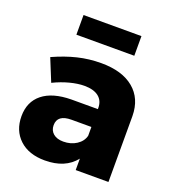

<svg xmlns="http://www.w3.org/2000/svg" viewBox="-136 -850 873 963"><g transform="rotate(20 300.5 -368.0)"><path d="M25.9 0ZM548.8 -352.1V0H374V-61Q319.8 7.8 210.9 7.8Q125 7.8 75.4 -38.6Q25.9 -85 25.9 -161.1Q25.9 -238.3 79.3 -281.2Q132.8 -324.2 232.9 -325.2H374V-331.1Q374 -370.1 347.4 -391.1Q320.8 -412.1 271 -412.1Q236.8 -412.1 194.3 -401.1Q151.9 -390.1 108.9 -369.1L60.1 -488.8Q126 -518.6 186.5 -533.2Q247.1 -547.9 312 -547.9Q423.8 -547.9 485.8 -496.3Q547.9 -444.8 548.8 -352.1ZM374 -183.1V-230H268.1Q192.9 -230 192.9 -173.8Q192.9 -146 212.4 -129.4Q231.9 -112.8 266.1 -112.8Q306.2 -112.8 336.2 -132.3Q366.2 -151.9 374 -183.1ZM145 -744.1H454.1V-639.2H145Z"/></g></svg>

Font: Argentum Sans
Style: Bold
Weight: 700
Designer: Julieta Ulanovsky (Modified by Cristiano Sobral)
Foundry: Julieta Ulanovsky
Version: Version 1.000; ttfautohint (v1.5.65-e2d9)